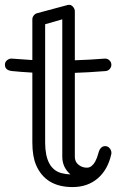

<svg xmlns="http://www.w3.org/2000/svg" viewBox="-23 -739 499 783"><path d="M264.2 -27.8Q231 -56.6 231 -100.1V-660.2L161.1 -640.1V-158.2Q161.1 -51.8 226.6 -33.2Q245.1 -28.3 264.2 -27.8ZM282.2 -493.2Q342.8 -495.1 403.8 -500H405.8Q416.5 -500 423.8 -492.4Q431.2 -484.9 431.2 -475.1Q431.2 -465.3 424.6 -457.8Q418 -450.2 408.2 -449.2Q333.5 -443.4 282.2 -441.9V-100.1Q282.2 -70.8 312 -58.6Q320.3 -55.2 331.3 -55.2Q342.3 -55.2 350.8 -62.3Q359.4 -69.3 365.2 -80.1Q373 -94.2 377.9 -113.3Q385.3 -143.1 405.8 -143.1Q417 -143.1 424.1 -134.5Q431.2 -126 431.2 -117.2V-111.8Q417 -46.9 375.5 -11.5Q334 23.9 272.9 23.9Q162.6 23.9 124 -66.4Q108.9 -101.6 108.9 -158.2V-442.9Q86.9 -444.3 64.7 -445.8Q42.5 -447.3 26.4 -449.2Q-2.9 -452.1 -2.9 -475.1Q-2.9 -486.3 5.6 -493.2Q14.2 -500 22.9 -500H24.9L108.9 -494.1V-660.2Q108.9 -668.5 114.3 -675.5Q119.6 -682.6 127.9 -685.1L250 -717.8Q252 -719.2 260 -719.2Q268.1 -719.2 275.1 -710.9Q282.2 -702.6 282.2 -692.9Z"/></svg>

Font: Ribeye Marrow
Style: Regular
Weight: 400
Designer: Astigmatic (AOETI)
Foundry: Astigmatic (AOETI)
Version: Version 1.000